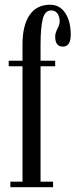

<svg xmlns="http://www.w3.org/2000/svg" viewBox="-20 -775 313 795"><path d="M22.9 0V-22.9H73.2V-500.5H16.1V-523.4H73.2V-591.3Q73.2 -669.4 102.3 -712.4Q131.3 -755.4 187.5 -755.4Q227.5 -755.4 250.2 -720.9Q272.9 -686.5 272.9 -631.3Q272.9 -582 240.2 -582Q208.5 -582 208.5 -623.5Q208.5 -637.2 217.8 -655.8Q227.1 -674.3 227.1 -685.1Q227.1 -707.5 217.5 -719.7Q208 -731.9 191.9 -731.9Q166 -731.9 157 -695.8Q147.9 -659.7 147.9 -588.9V-523.4H208.5V-500.5H147.9V-22.9H199.7V0Z"/></svg>

Font: Imbue
Style: Regular
Weight: 400
Designer: Tyler Finck
Foundry: Etcetera Type Company
Version: Version 0.910